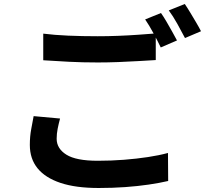

<svg xmlns="http://www.w3.org/2000/svg" viewBox="-20 -885 1040 959"><path d="M196 -717Q251 -710 320 -707Q389 -704 468 -704Q518 -704 570 -706Q622 -708 671 -711.5Q720 -715 758 -718V-585Q723 -583 673.5 -580Q624 -577 570.5 -575Q517 -573 469 -573Q391 -573 324 -576.5Q257 -580 196 -584ZM280 -293Q273 -267 268 -242Q263 -217 263 -192Q263 -143 311.5 -112.5Q360 -82 468 -82Q536 -82 599.5 -87Q663 -92 719 -100.5Q775 -109 819 -121L820 19Q777 29 722.5 37Q668 45 605.5 49.5Q543 54 473 54Q358 54 282 28.5Q206 3 167.5 -44.5Q129 -92 129 -161Q129 -204 136 -240.5Q143 -277 148 -305ZM784 -820Q797 -802 811.5 -777Q826 -752 840 -727Q854 -702 864 -683L783 -648Q768 -679 746.5 -719Q725 -759 705 -788ZM903 -865Q916 -846 931 -821Q946 -796 960.5 -771.5Q975 -747 984 -729L904 -695Q888 -726 866 -765.5Q844 -805 823 -833Z"/></svg>

Font: Noto Sans SC
Style: Bold
Weight: 700
Designer: Ryoko NISHIZUKA  (kana, bopomofo & ideographs); Paul D. Hunt (Latin, Greek & Cyrillic); Sandoll Communications , Soo-you
Foundry: Adobe
Version: Version 2.004-H2;hotconv 1.0.118;makeotfexe 2.5.65603